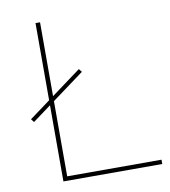

<svg xmlns="http://www.w3.org/2000/svg" viewBox="-80 -768 739 836"><g transform="rotate(-10 290.0 -350.0)"><path d="M133 0V-700H153V-19H570V0ZM52 -277 41 -291 284 -470 295 -456Z"/></g></svg>

Font: Montserrat Thin Thin
Style: Regular
Weight: 250
Version: Version 9.000